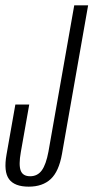

<svg xmlns="http://www.w3.org/2000/svg" viewBox="-35 -695 350 719"><path d="M72.5 4Q124.5 4 155 -24.5Q185.5 -53 197 -118L295 -675H243L146.5 -127.5Q137.5 -79 121.5 -57Q105.5 -35 78 -35Q50.5 -35 42.5 -56.2Q34.5 -77.5 43 -125.5L74.5 -303.5H22.5L-10.5 -116.5Q-22 -52.5 -1.2 -24.2Q19.5 4 72.5 4Z"/></svg>

Font: Anybody ExtraCondensed Light
Style: Italic
Weight: 300
Width: 2
Italic angle: -10°
Version: Version 1.113;gftools[0.9.25]